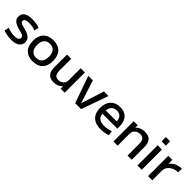

<svg xmlns="http://www.w3.org/2000/svg" viewBox="313 -2104 3489 3489"><g transform="rotate(45 2057.0 -360.0)"><path d="M246 10Q211 10 173.5 5.5Q136 1 102 -7.5Q68 -16 42 -27L57 -115Q101 -99 146 -89.5Q191 -80 235 -80Q293 -80 321.5 -96.5Q350 -113 350 -146Q350 -165 340 -177.5Q330 -190 305 -200.5Q280 -211 236 -221Q176 -236 131.5 -256Q87 -276 63 -307Q39 -338 39 -385Q39 -456 93.5 -493Q148 -530 251 -530Q299 -530 349.5 -522Q400 -514 442 -499L426 -411Q386 -426 345.5 -433Q305 -440 264 -440Q205 -440 176.5 -425.5Q148 -411 148 -382Q148 -365 157.5 -353Q167 -341 191 -331Q215 -321 258 -311Q302 -301 338.5 -287Q375 -273 402 -253.5Q429 -234 444 -207Q459 -180 459 -143Q459 -95 433.5 -61Q408 -27 360.5 -8.5Q313 10 246 10Z M797 10Q673 10 605 -60.5Q537 -131 537 -260Q537 -389 605 -459.5Q673 -530 797 -530Q921 -530 989 -459.5Q1057 -389 1057 -260Q1057 -131 989 -60.5Q921 10 797 10ZM797 -80Q871 -80 910 -126Q949 -172 949 -260Q949 -348 910 -394Q871 -440 797 -440Q724 -440 684.5 -394Q645 -348 645 -260Q645 -172 684.5 -126Q724 -80 797 -80Z M1335 10Q1241 10 1197 -41Q1153 -92 1153 -200V-520H1261V-220Q1261 -148 1285.5 -114Q1310 -80 1365 -80Q1406 -80 1437.5 -97Q1469 -114 1487 -143.5Q1505 -173 1505 -210V-520H1613V0H1510L1509 -62H1507Q1476 -26 1434 -8Q1392 10 1335 10Z M1883 0 1699 -520H1817L1958 -78H1960L2101 -520H2219L2035 0Z M2543 10Q2408 10 2335 -60Q2262 -130 2262 -260Q2262 -386 2329.5 -458Q2397 -530 2515 -530Q2629 -530 2690.5 -462Q2752 -394 2752 -269Q2752 -256 2751.5 -240Q2751 -224 2750 -215H2322V-300H2668L2651 -274Q2651 -359 2617 -400.5Q2583 -442 2515 -442Q2443 -442 2405.5 -398Q2368 -354 2368 -270V-240Q2368 -159 2410.5 -119.5Q2453 -80 2539 -80Q2581 -80 2628.5 -88.5Q2676 -97 2713 -111L2727 -24Q2689 -8 2640.5 1Q2592 10 2543 10Z M2866 0V-520H2969L2970 -458H2972Q3003 -494 3047 -512Q3091 -530 3149 -530Q3245 -530 3290.5 -479Q3336 -428 3336 -320V0H3228V-300Q3228 -372 3201.5 -406Q3175 -440 3119 -440Q3077 -440 3044 -423Q3011 -406 2992.5 -377Q2974 -348 2974 -310V0Z M3483 -620V-730H3593V-620ZM3483 0V-520H3593V0Z M3755 0V-520H3859L3860 -420H3862Q3887 -455 3922.5 -479.5Q3958 -504 4002.5 -517Q4047 -530 4095 -530V-435Q4031 -435 3978.5 -410Q3926 -385 3895 -343Q3864 -301 3864 -250V0Z"/></g></svg>

Font: M PLUS 1 Medium
Style: Regular
Weight: 500
Designer: Coji Morishita
Foundry: UNDERFOREST DESIGN
Version: Version 1.001